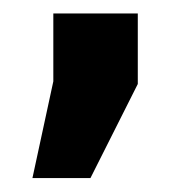

<svg xmlns="http://www.w3.org/2000/svg" viewBox="-20 -115 272 283"><path d="M183.1 -95.2V8.8L113.3 147.5H27.8L58.6 4.9V-95.2Z"/></svg>

Font: Yantramanav
Style: Bold
Weight: 700
Version: Version 1.001;PS 1.0;hotconv 1.0.72;makeotf.lib2.5.5900; ttf